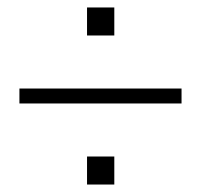

<svg xmlns="http://www.w3.org/2000/svg" viewBox="-20 -539 538 514"><path d="M32 -262V-302H466V-262ZM213 -45V-120H286V-45ZM213 -444V-519H286V-444Z"/></svg>

Font: Nunito Sans 7pt Condensed ExtraLight
Style: Regular
Weight: 250
Width: 3
Designer: Vernon Adams
Foundry: Vernon Adams
Version: Version 3.101;gftools[0.9.27]